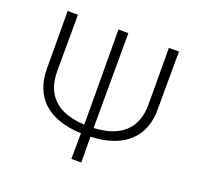

<svg xmlns="http://www.w3.org/2000/svg" viewBox="-114 -765 927 891"><g transform="rotate(20 349.5 -319.5)"><path d="M374 -639 373 -197V-170Q474 -175 525 -224Q576 -273 575 -364L574 -639H624L623 -444V-359Q625 -252 560.5 -192Q496 -132 373 -127L374 0H325L326 -127Q203 -132 139 -191Q75 -250 75 -359V-453L74 -639H125L124 -364Q123 -273 174 -224Q225 -175 326 -170L327 -194L325 -639Z"/></g></svg>

Font: Alegreya Sans Light
Style: Regular
Weight: 300
Designer: Juan Pablo del Peral
Foundry: Huerta Tipografica
Version: Version 2.007